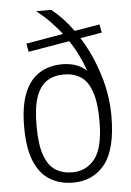

<svg xmlns="http://www.w3.org/2000/svg" viewBox="-56 -850 617 902"><g transform="rotate(-5 252.0 -399.0)"><path d="M253 9.5Q190.5 9.5 143.8 -18.8Q97 -47 71.2 -108.5Q45.5 -170 45.5 -270.5Q45.5 -370.5 71 -431.8Q96.5 -493 142.5 -521Q188.5 -549 250 -549Q281 -549 310 -540Q339 -531 364 -508Q351 -545 333.2 -581.8Q315.5 -618.5 291.5 -654L97.5 -621L90 -660L265.5 -690.5Q242 -721 213 -750.8Q184 -780.5 149 -808H219.5Q274 -766 321.5 -700L440 -720L447.5 -681L345.5 -663.5Q396.5 -582.5 427.5 -484.2Q458.5 -386 458.5 -288.5Q458.5 -130.5 402.8 -60.5Q347 9.5 253 9.5ZM253 -39Q319.5 -39 360 -91Q400.5 -143 400.5 -268.5Q400.5 -357.5 382.2 -408.2Q364 -459 330.8 -479.8Q297.5 -500.5 252.5 -500.5Q207 -500.5 173.8 -479.8Q140.5 -459 122.2 -409.2Q104 -359.5 104 -271.5Q104 -182.5 122.2 -131.8Q140.5 -81 174 -60Q207.5 -39 253 -39Z"/></g></svg>

Font: Encode Sans Semi Condensed Light
Style: Regular
Weight: 300
Width: 4
Designer: Multiple Designers
Foundry: Impallari Type
Version: Version 3.000; ttfautohint (v1.8.3) -l 8 -r 50 -G 200 -x 14 